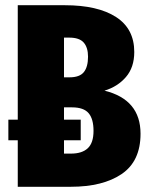

<svg xmlns="http://www.w3.org/2000/svg" viewBox="-20 -715 568 735"><path d="M518 -203Q518 -98 446 -49Q374 0 251 0H48V-178H12V-257H48V-695H228Q354 -695 424 -650Q494 -605 494 -516Q494 -457 462 -420Q430 -383 380 -368Q518 -334 518 -203ZM225 -571V-419H246Q285 -419 301 -439Q317 -459 317 -498Q317 -533 300.5 -552Q284 -571 245 -571ZM338 -214Q338 -260 319 -282Q300 -304 256 -304H225V-257H289V-178H225V-127H252Q294 -127 316 -147.5Q338 -168 338 -214Z"/></svg>

Font: Fira Sans Extra Condensed ExtraBold
Style: Regular
Weight: 800
Width: 1
Designer: Carrois Corporate & Edenspiekermann AG
Foundry: Carrois Corporate GbR & Edenspiekermann AG
Version: Version 4.203